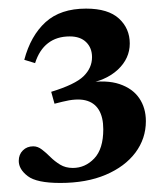

<svg xmlns="http://www.w3.org/2000/svg" viewBox="-20 -714 375 435"><path d="M116.5 -299.5Q63 -299.5 42.8 -315Q22.5 -330.5 22.5 -349.5Q22.5 -364 31.8 -373.2Q41 -382.5 55.5 -382.5Q65.5 -382.5 75 -375.2Q84.5 -368 94.2 -358.2Q104 -348.5 116.2 -341Q128.5 -333.5 145 -333.5Q173 -333.5 193.5 -355Q214 -376.5 214 -421Q214 -448.5 203.8 -465.2Q193.5 -482 173.2 -486.8Q153 -491.5 121.5 -483.5L103.5 -479L96 -506Q150 -522.5 169.2 -541.2Q188.5 -560 188.5 -584.5Q188.5 -605.5 175.2 -618.5Q162 -631.5 138 -631.5Q108.5 -631.5 88.8 -616.2Q69 -601 59.5 -571L35 -578.5Q49.5 -633 83.2 -663.8Q117 -694.5 175 -694.5Q225 -694.5 249.5 -672Q274 -649.5 274 -615.5Q274 -581.5 247 -556.2Q220 -531 172.5 -523.5L176.5 -526.5Q221 -533.5 250.8 -523.5Q280.5 -513.5 295.5 -491.5Q310.5 -469.5 310.5 -439.5Q310.5 -400 286.8 -368.2Q263 -336.5 219.5 -318Q176 -299.5 116.5 -299.5Z"/></svg>

Font: Newsreader 36pt SemiBold
Style: Regular
Weight: 600
Designer: Hugues Gentile
Foundry: Production Type
Version: Version 1.003